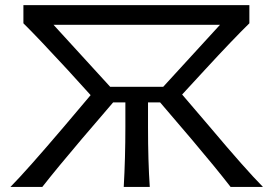

<svg xmlns="http://www.w3.org/2000/svg" viewBox="-20 -733 1072 753"><path d="M694.3 -362.3 803.2 -234.9Q943.4 -68.4 1011.2 0H884.3Q827.6 -73.2 732.9 -185.1L607.9 -331.5H560.5V-235.4Q560.5 -100.6 567.4 0H465.3Q471.7 -114.3 471.7 -235.4V-331.5H423.8L301.3 -188.5Q203.1 -72.8 146 0H21Q83 -62.5 230.5 -235.8L335.4 -359.9L244.1 -460.4Q126.5 -587.9 71.8 -641.6V-712.9H958V-641.6Q893.6 -578.6 784.7 -460.4ZM189.9 -635.7 412.1 -392.6H620.1L842.8 -635.7Z"/></svg>

Font: Commissioner Flair
Style: Regular
Weight: 400
Designer: Kostas Bartsokas
Foundry: Kostas Bartsokas
Version: Version 1.000